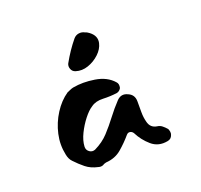

<svg xmlns="http://www.w3.org/2000/svg" viewBox="-81 -495 610 583"><g transform="rotate(-20 224.0 -203.5)"><path d="M275 -356Q271 -338 255 -323Q239 -308 218.5 -301Q198 -294 179 -300Q169 -303 165.5 -312.5Q162 -322 166 -330Q186 -366 210 -395Q217 -403 227 -404.5Q237 -406 246 -401Q250 -400 253 -398Q256 -396 259 -394Q280 -378 275 -356ZM385 -19Q381 -7 369 -5Q338 1 316 -18Q294 -37 281 -63Q277 -69 270.5 -70Q264 -71 259 -65Q242 -45 221.5 -27.5Q201 -10 171 -8Q169 -7 166 -6.5Q163 -6 161 -4Q153 0 144 -3Q121 -8 105.5 -20.5Q90 -33 76 -48Q67 -57 64 -73Q57 -106 64.5 -139.5Q72 -173 90.5 -202Q109 -231 134 -248Q139 -250 144.5 -252.5Q150 -255 155 -256Q187 -262 225 -256Q263 -250 284 -226Q291 -219 288 -206Q283 -197 274 -195Q252 -192 228.5 -193Q205 -194 190 -183Q177 -175 162.5 -156.5Q148 -138 137.5 -116.5Q127 -95 126 -76V-74Q126 -64 134.5 -58Q143 -52 153 -56Q180 -69 198.5 -89Q217 -109 234 -131.5Q251 -154 270 -174Q285 -189 304 -180Q324 -172 324 -150Q324 -132 324 -115Q324 -98 328 -83Q333 -61 355 -58Q363 -57 369.5 -52Q376 -47 383 -39Q385 -35 386 -29.5Q387 -24 385 -19Z"/></g></svg>

Font: Slackside One
Style: Regular
Weight: 400
Version: Version 1.000